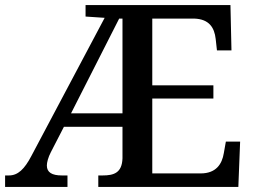

<svg xmlns="http://www.w3.org/2000/svg" viewBox="-20 -734 1003 754"><path d="M0 0H245V-45H223C184 -45 164 -57 164 -84C164 -96 169 -116 180 -137L231 -236H461V-112C459 -55 427 -45 383 -45H366V0H916L923 -178H867L859 -133C852 -89 828 -53 768 -53H578V-347H818V-399H578V-661H743C801 -659 822 -626 827 -581L832 -536H889L885 -714H316V-669L391 -664L104 -123C76 -69 50 -45 15 -45H0ZM259 -289 448 -661H461V-289Z"/></svg>

Font: Noto Serif Gurmukhi Medium
Style: Regular
Weight: 500
Designer: Vaibhav Singh and the Monotype Design Team
Foundry: Monotype Imaging Inc.
Version: Version 2.004